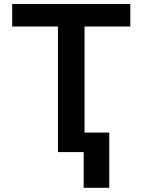

<svg xmlns="http://www.w3.org/2000/svg" viewBox="-20 -747 700 943"><path d="M39.8 -616.8V-727.3H620V-616.8H395.2V0H264.6V-616.8ZM516.7 -95.9V175.4H391V-95.9Z"/></svg>

Font: InterMG SemiBold
Style: Regular
Weight: 600
Designer: Rasmus Andersson
Foundry: rsms
Version: Version 3.019;December 26, 2023;FontCreator 15.0.0.2955 64-b